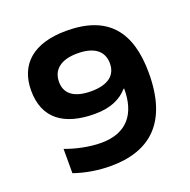

<svg xmlns="http://www.w3.org/2000/svg" viewBox="-123 -799 920 928"><g transform="rotate(-20 337.0 -335.0)"><path d="M293 9C493 9 619 -95 619 -351C619 -565 526 -679 313 -679C144 -679 55 -600 55 -465C55 -322 148 -254 307 -254C389 -254 442 -280 478 -321H481C482 -190 419 -112 288 -112C226 -112 156 -128 106 -147V-22C166 -1 232 9 293 9ZM196 -458C196 -521 241 -558 326 -558C413 -558 458 -522 458 -459C458 -397 413 -363 328 -363C242 -363 196 -396 196 -458Z"/></g></svg>

Font: LT Wave Alt Bold
Style: Regular
Weight: 700
Designer: Daniel Lyons
Version: Version 2.5 (Glyphs App)